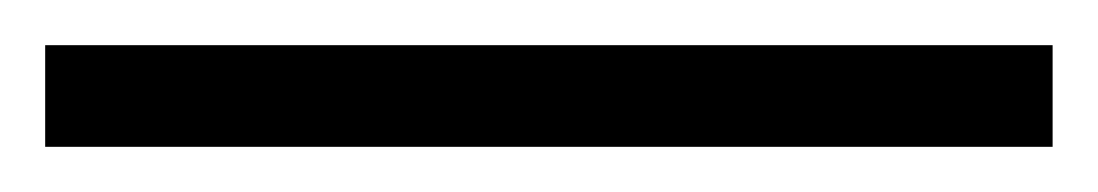

<svg xmlns="http://www.w3.org/2000/svg" viewBox="-24 -876 486 85"><path d="M442 -811H-4V-856H442Z"/></svg>

Font: Noto Sans Tamil UI Condensed Light
Style: Regular
Weight: 300
Width: 3
Designer: Jelle Bosma - Monotype Design Team
Foundry: Monotype Imaging Inc.
Version: Version 2.004; ttfautohint (v1.8.4.7-5d5b)